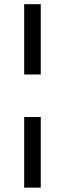

<svg xmlns="http://www.w3.org/2000/svg" viewBox="-20 -747 306 904"><path d="M93.8 -196V136.4H171.9V-196ZM171.9 -727.3H93.8V-396.3H171.9Z"/></svg>

Font: Inter-Regular
Style: Regular
Weight: 500
Designer: Rasmus Andersson
Foundry: rsms
Version: ""